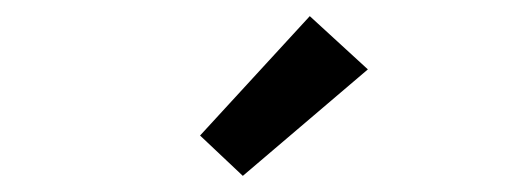

<svg xmlns="http://www.w3.org/2000/svg" viewBox="-20 -803 640 238"><path d="M281 -585 228 -635 364 -783 436 -717Z"/></svg>

Font: Iosevka Slab Medium Extended
Style: Regular
Weight: 500
Width: 7
Monospace: yes
Designer: Belleve Invis
Foundry: Belleve Invis
Version: Version 11.1.1; ttfautohint (v1.8.3)